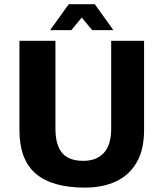

<svg xmlns="http://www.w3.org/2000/svg" viewBox="-20 -858 766 899"><path d="M377.5 20.5Q224.1 20.5 147.5 -44.8Q71 -110.1 71 -248.9V-667H239.6V-256.1Q239.6 -179.2 270.8 -142.1Q302 -104.9 369.8 -104.9Q432 -104.9 466.3 -142.1Q500.6 -179.2 500.6 -256.1V-667H654.6V-248.9Q654.6 -156.5 619.4 -96.6Q584.2 -36.8 522 -8.1Q459.8 20.5 377.5 20.5ZM214.7 -716.9 302 -838.3H423.9L510.9 -716.9H411.7L362.8 -775.7L313.9 -716.9Z"/></svg>

Font: Maven Pro
Style: Regular
Weight: 400
Designer: Joe Prince
Foundry: Joe Prince
Version: Version 2.103